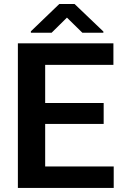

<svg xmlns="http://www.w3.org/2000/svg" viewBox="-20 -924 604 944"><path d="M539.1 -105.5V0H161.1V-105.5ZM202.1 -710.9V0H67.9V-710.9ZM489.7 -417.5V-314.5H161.1V-417.5ZM537.6 -710.9V-605H161.1V-710.9ZM346.7 -904.3 488.3 -769V-763.2H384.8L309.1 -837.4L233.9 -763.2H131.8V-770L271.5 -904.3Z"/></svg>

Font: Roboto SemiBold
Style: Regular
Weight: 600
Designer: Christian Robertson
Foundry: Google
Version: Version 3.009; 2024